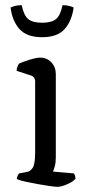

<svg xmlns="http://www.w3.org/2000/svg" viewBox="-20 -723 342 743"><path d="M202 0Q194 0 173 -3Q152 -6 126.5 -10.5Q101 -15 78.5 -20Q56 -25 45 -30Q45 -36 48 -42.5Q51 -49 54 -52L81 -57Q98 -59 107 -74.5Q116 -90 116 -132V-407Q116 -426 99 -431L44 -449Q45 -459 48 -466.5Q51 -474 54 -477Q69 -484 95 -492Q121 -500 135 -500Q162 -500 179 -481.5Q196 -463 196 -436V-115Q196 -94 192 -79.5Q188 -65 185 -59L266 -52Q272 -43 272 -31Q263 -20 240 -10Q217 0 202 0ZM143 -579Q83 -579 55 -611Q27 -643 21 -694Q27 -697 38 -700Q49 -703 64 -703Q72 -663 89.5 -649Q107 -635 143 -635Q179 -635 196.5 -649Q214 -663 222 -703Q237 -703 248 -700Q259 -697 265 -694Q258 -642 230 -610.5Q202 -579 143 -579Z"/></svg>

Font: Texturina Light
Style: Regular
Weight: 300
Designer: Guillermo Torres Carreño
Foundry: Omnibus-Type
Version: Version 1.002; ttfautohint (v1.8.3)